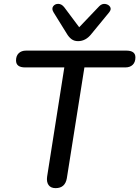

<svg xmlns="http://www.w3.org/2000/svg" viewBox="-20 -967 721 994"><path d="M268 7Q243 7 231.5 -9Q220 -25 224 -53L313 -618H110Q63 -618 63 -654Q63 -678 77 -691.5Q91 -705 115 -705H634Q681 -705 681 -670Q681 -645 667 -631.5Q653 -618 629 -618H417L326 -44Q317 7 268 7ZM384 -754Q364 -754 350 -764.5Q336 -775 325 -794L258 -902Q246 -921 255 -934Q264 -947 281.5 -947Q299 -947 313 -929L390 -826L494 -935Q508 -949 525 -946.5Q542 -944 550 -931.5Q558 -919 545 -903L453 -791Q424 -754 384 -754Z"/></svg>

Font: Nunito SemiBold
Style: Italic
Weight: 600
Italic angle: -9°
Designer: Vernon Adams
Foundry: Vernon Adams
Version: Version 3.601; ttfautohint (v1.8.2.53-6de2)